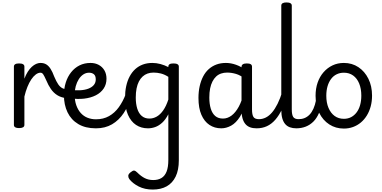

<svg xmlns="http://www.w3.org/2000/svg" viewBox="-20 -1035 3132 1574"><path d="M136 15Q115 15 104.5 8.5Q94 2 94 -11V-489Q94 -502 104.5 -508.5Q115 -515 136 -515Q158 -515 169 -508.5Q180 -502 180 -489V-390Q192 -422 207.5 -446.5Q223 -471 240.5 -487Q258 -503 276 -511Q294 -519 312 -519Q331 -519 340.5 -507Q350 -495 350 -479Q350 -463 340.5 -451Q331 -439 312 -439Q293 -439 273.5 -424.5Q254 -410 236.5 -384Q219 -358 204.5 -322Q190 -286 180 -243V-11Q180 2 169 8.5Q158 15 136 15Z M523 -230Q479 -236 449 -255Q419 -274 397.5 -305Q376 -336 359 -377Q343 -413 334 -426Q325 -439 312 -439Q293 -439 284 -451Q275 -463 275 -479Q275 -495 284 -507Q293 -519 312 -519Q339 -519 358.5 -507.5Q378 -496 394 -471.5Q410 -447 425 -406Q442 -366 457.5 -343.5Q473 -321 492.5 -311.5Q512 -302 540 -297Q554 -295 560.5 -284Q567 -273 565.5 -259.5Q564 -246 553 -237Q542 -228 523 -230Z M552 -300Q598 -293 636.5 -295Q675 -297 704 -308Q733 -319 749 -338Q765 -357 765 -384Q765 -414 749.5 -426.5Q734 -439 710 -439Q685 -439 663.5 -425Q642 -411 626 -386Q610 -361 601 -328.5Q592 -296 592 -260Q592 -210 605.5 -172Q619 -134 642.5 -108Q666 -82 698 -69.5Q730 -57 766 -57Q781 -57 788 -45.5Q795 -34 795 -19.5Q795 -5 788 6Q781 17 766 17Q680 17 621.5 -18Q563 -53 533.5 -114.5Q504 -176 504 -255Q504 -310 519 -358Q534 -406 563 -442.5Q592 -479 632 -499Q672 -519 722 -519Q760 -519 789.5 -503Q819 -487 836 -458Q853 -429 853 -390Q853 -344 830 -309.5Q807 -275 766 -254Q725 -233 670.5 -226.5Q616 -220 552 -230Z M767 17Q753 17 746 6Q739 -5 739 -19.5Q739 -34 746 -45.5Q753 -57 767 -57Q827 -57 873.5 -83Q920 -109 954 -156Q988 -203 1011 -264Q1015 -275 1026.5 -274.5Q1038 -274 1048.5 -266.5Q1059 -259 1055 -247Q1034 -168 994.5 -108.5Q955 -49 898.5 -16Q842 17 767 17Z M1232 519Q1167 519 1117.5 494Q1068 469 1040 433Q1031 420 1031.5 406Q1032 392 1051 377Q1069 362 1080 363.5Q1091 365 1104 378Q1136 410 1167 425.5Q1198 441 1236 441Q1276 441 1303.5 424.5Q1331 408 1345.5 372Q1360 336 1360 275V-98Q1337 -54 1309.5 -29Q1282 -4 1252.5 6.5Q1223 17 1193 17Q1137 17 1095 -11Q1053 -39 1029 -94Q1005 -149 1005 -232Q1005 -284 1014.5 -328.5Q1024 -373 1043 -408.5Q1062 -444 1089 -468.5Q1116 -493 1151 -506Q1186 -519 1229 -519Q1262 -519 1295.5 -510Q1329 -501 1360 -485V-489Q1360 -502 1370 -508.5Q1380 -515 1402 -515Q1424 -515 1435 -508.5Q1446 -502 1446 -489V279Q1446 359 1420 412.5Q1394 466 1346.5 492.5Q1299 519 1232 519ZM1205 -63Q1236 -63 1264.5 -79Q1293 -95 1317.5 -129.5Q1342 -164 1360 -219V-405Q1329 -425 1299 -432.5Q1269 -440 1239 -440Q1212 -440 1189.5 -432Q1167 -424 1149 -407.5Q1131 -391 1118.5 -366.5Q1106 -342 1099.5 -309.5Q1093 -277 1093 -235Q1093 -184 1105 -145Q1117 -106 1142 -84.5Q1167 -63 1205 -63Z M1794 17Q1739 17 1697 -11Q1655 -39 1631 -94Q1607 -149 1607 -232Q1607 -284 1617 -328.5Q1627 -373 1645.5 -408.5Q1664 -444 1691.5 -468.5Q1719 -493 1754 -506Q1789 -519 1832 -519Q1873 -519 1915 -504Q1957 -489 1992 -462V-386Q1952 -418 1915 -429Q1878 -440 1842 -440Q1815 -440 1792 -432Q1769 -424 1751.5 -407.5Q1734 -391 1721.5 -366.5Q1709 -342 1702.5 -309.5Q1696 -277 1696 -235Q1696 -183 1708 -144Q1720 -105 1744.5 -84Q1769 -63 1808 -63Q1845 -63 1878 -87.5Q1911 -112 1937.5 -160.5Q1964 -209 1981 -282L1998 -217Q1980 -130 1947.5 -78.5Q1915 -27 1875 -5Q1835 17 1794 17ZM2084 17Q2053 17 2030 8.5Q2007 0 1991.5 -18.5Q1976 -37 1968 -65.5Q1960 -94 1960 -135V-487Q1960 -501 1971 -508Q1982 -515 2003 -515Q2025 -515 2035.5 -508.5Q2046 -502 2046 -488V-138Q2046 -94 2058 -76Q2070 -58 2103 -58Q2113 -58 2118 -46.5Q2123 -35 2121.5 -20.5Q2120 -6 2111 5.5Q2102 17 2084 17Z M2084 17Q2070 17 2063.5 5.5Q2057 -6 2058.5 -20.5Q2060 -35 2071 -46.5Q2082 -58 2103 -58Q2132 -58 2159 -71.5Q2186 -85 2210 -113Q2234 -141 2255.5 -184Q2277 -227 2295 -286Q2301 -300 2312.5 -299.5Q2324 -299 2333.5 -290Q2343 -281 2340 -269Q2319 -196 2293.5 -142.5Q2268 -89 2237 -53.5Q2206 -18 2168 -0.5Q2130 17 2084 17Z M2410 17Q2380 17 2356.5 8.5Q2333 0 2317.5 -18.5Q2302 -37 2294 -65.5Q2286 -94 2286 -135V-989Q2286 -1002 2296.5 -1008.5Q2307 -1015 2328 -1015Q2350 -1015 2361 -1008.5Q2372 -1002 2372 -989V-138Q2372 -94 2384 -76Q2396 -58 2429 -58Q2443 -58 2450 -46.5Q2457 -35 2455.5 -20.5Q2454 -6 2443 5.5Q2432 17 2410 17Z M2408 17Q2394 17 2387.5 5.5Q2381 -6 2382.5 -20.5Q2384 -35 2395 -46.5Q2406 -58 2427 -58Q2454 -58 2476.5 -67Q2499 -76 2517.5 -95Q2536 -114 2549.5 -144Q2563 -174 2571 -215Q2574 -230 2587 -233.5Q2600 -237 2612 -232Q2624 -227 2622 -212Q2614 -153 2595.5 -109.5Q2577 -66 2549.5 -38.5Q2522 -11 2486.5 3Q2451 17 2408 17Z M2799 19Q2732 19 2679.5 -15Q2627 -49 2597 -109.5Q2567 -170 2567 -250Q2567 -309 2584 -358Q2601 -407 2632.5 -443Q2664 -479 2706 -499Q2748 -519 2799 -519Q2866 -519 2918 -484.5Q2970 -450 3000 -389.5Q3030 -329 3030 -251Q3030 -204 3019 -163Q3008 -122 2987.5 -88.5Q2967 -55 2938.5 -31Q2910 -7 2874.5 6Q2839 19 2799 19ZM2799 -61Q2832 -61 2858 -74.5Q2884 -88 2903 -113Q2922 -138 2932 -173Q2942 -208 2942 -251Q2942 -308 2924.5 -350.5Q2907 -393 2875 -416Q2843 -439 2799 -439Q2767 -439 2740 -426Q2713 -413 2694 -387.5Q2675 -362 2665 -327.5Q2655 -293 2655 -250Q2655 -193 2673 -150.5Q2691 -108 2723 -84.5Q2755 -61 2799 -61Z"/></svg>

Font: Playwrite NG Modern
Style: Regular
Weight: 400
Designer: Veronika Burian, José Scaglione
Foundry: TypeTogether
Version: Version 1.002